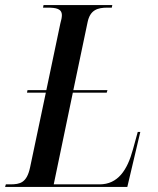

<svg xmlns="http://www.w3.org/2000/svg" viewBox="-48 -734 622 754"><path d="M-28 0H452L503 -216H493L474 -147C452 -66 415 -10 343 -10H163L238 -370H371L374 -380H240L296 -647C306 -695 335 -704 374 -704H391L393 -714H123L121 -704H138C172 -704 195 -700 195 -674C195 -667 193 -655 189 -642L134 -380H60L58 -370H132L70 -76C57 -16 31 -10 -8 -10H-25Z"/></svg>

Font: Noto Serif Display Condensed Medium
Style: Italic
Weight: 500
Width: 3
Italic angle: -12°
Designer: Monotype Design Team
Foundry: Monotype Imaging Inc.
Version: Version 2.009